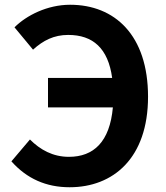

<svg xmlns="http://www.w3.org/2000/svg" viewBox="-20 -774 697 808"><path d="M119 -565C162 -604 207 -627 267 -627C371 -627 435 -571 452 -446H182V-322H455C442 -177 374 -114 270 -114C202 -114 149 -144 106 -187L28 -95C93 -22 174 14 273 14C456 14 603 -108 603 -367C603 -626 463 -754 275 -754C179 -754 91 -709 41 -659Z"/></svg>

Font: Spoqa Han Sans Neo Bold
Style: Bold
Weight: 700
Designer: [Spoqa Han Sans Neo] Dong-huui Kim  Younghwa Kang  Yujin Lee  [Noto Sans] Ryoko NISHIZUKA  (kana & ideographs); Paul D. 
Foundry: Spoqa (http://www.spoqa-han-sans.com)
Version: Version 1.000